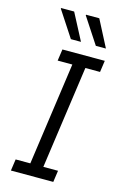

<svg xmlns="http://www.w3.org/2000/svg" viewBox="-134 -953 643 1011"><g transform="rotate(15 187.5 -447.5)"><path d="M34 0 43 -63H123L202 -623H122L131 -686H362L353 -623H273L194 -63H274L265 0ZM296 -750 203 -892 204 -895H276L351 -750ZM160 -750 67 -892 68 -895H139L215 -750Z"/></g></svg>

Font: Chivo Medium ExtraLight
Style: Italic
Weight: 250
Italic angle: -8.05°
Version: Version 2.002